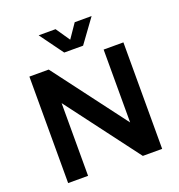

<svg xmlns="http://www.w3.org/2000/svg" viewBox="-159 -1053 1108 1186"><g transform="rotate(-20 395.0 -460.0)"><path d="M338 -920 401 -828 464 -920H575L463 -766H339L227 -920ZM213 -700 574 -221V-700H704V0H577L217 -478V0H86V-700Z"/></g></svg>

Font: QuotatisMedium
Style: Regular
Weight: 500
Designer: Julieta Ulanovsky
Foundry: Quotatis-Medium
Version: Version 4.000;PS 004.000;hotconv 1.0.88;makeotf.lib2.5.64775